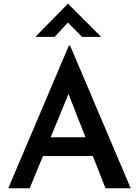

<svg xmlns="http://www.w3.org/2000/svg" viewBox="-20 -1001 739 1021"><path d="M24 0 346 -758H353L675 0H541L315 -576L398 -632L138 0ZM226 -271H475L515 -171H191ZM416 -805 329 -893 359 -901 271 -805H168L341 -981H342L518 -805Z"/></svg>

Font: Josefin Sans Thin SemiBold
Style: Regular
Weight: 600
Version: Version 2.000